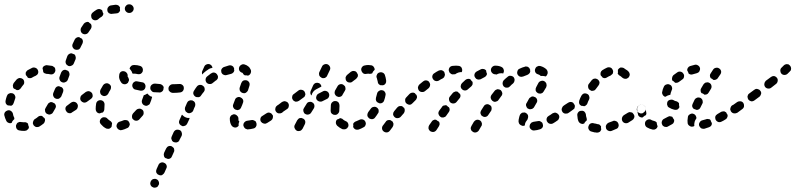

<svg xmlns="http://www.w3.org/2000/svg" viewBox="-24 -581 3684 889"><path d="M99 23Q95 24 91 25Q88 25 84 25Q75 25 66 23Q58 22 53 15Q49 8 50 0Q51 -4 53 -7Q55 -11 58 -13Q61 -15 65 -16Q69 -17 73 -16Q78 -15 84 -15Q87 -15 89 -15Q93 -16 97 -14Q101 -13 104 -10Q104 -10 105 -9Q105 -9 106 -8Q106 -7 106 -6Q107 1 110 7Q110 10 109 13Q107 16 105 18Q102 21 99 23ZM184 -21Q186 -28 182 -34Q182 -34 181 -35Q176 -38 171 -44Q170 -44 169 -44Q168 -44 167 -45Q163 -45 159 -44Q155 -43 152 -40Q145 -34 138 -30Q134 -28 132 -24Q130 -21 129 -17Q128 -14 128 -10Q129 -6 131 -2Q133 1 136 3Q139 6 143 7Q147 8 151 7Q155 7 158 5Q168 -1 178 -9Q183 -14 184 -21ZM-4 -47Q-5 -51 -4 -55Q-3 -58 -1 -62Q2 -65 5 -67Q8 -69 12 -70Q20 -72 27 -67Q34 -62 36 -54Q37 -46 40 -40Q42 -37 42 -35Q43 -32 42 -29Q37 -25 33 -19Q32 -16 30 -12Q23 -9 16 -12Q8 -15 5 -22Q-1 -34 -4 -47ZM235 -86Q235 -90 234 -94Q233 -96 232 -98Q231 -100 229 -102Q227 -103 225 -104Q220 -106 217 -108Q215 -108 213 -108Q211 -108 209 -108Q206 -107 202 -104Q199 -102 197 -98Q192 -89 187 -81Q185 -78 184 -74Q184 -70 185 -66Q185 -62 188 -59Q190 -56 193 -54Q197 -52 201 -51Q204 -50 208 -51Q212 -52 215 -54Q219 -56 221 -60Q227 -69 232 -79Q234 -82 235 -86ZM8 -137Q10 -141 12 -144Q15 -147 19 -148Q22 -150 26 -150Q30 -150 34 -149Q42 -146 45 -139Q49 -131 46 -124Q43 -115 40 -106Q39 -102 37 -99Q35 -95 31 -93Q30 -93 29 -92Q28 -92 27 -91Q26 -92 24 -92Q18 -93 12 -93Q6 -96 3 -102Q0 -109 2 -116Q4 -126 8 -137ZM269 -167Q267 -173 262 -177Q259 -178 256 -179Q253 -180 249 -182Q243 -182 238 -179Q233 -175 231 -170Q227 -160 223 -151Q220 -143 223 -136Q226 -128 233 -125Q237 -123 241 -123Q245 -123 249 -124Q252 -126 255 -129Q258 -131 260 -135Q264 -144 268 -155Q270 -161 269 -167ZM36 -188Q37 -192 39 -196Q46 -205 53 -213Q59 -219 67 -220Q75 -220 82 -215Q88 -209 88 -201Q89 -193 83 -187Q77 -180 72 -172Q68 -168 64 -165Q59 -163 53 -164Q48 -168 42 -170Q41 -171 40 -171Q39 -173 37 -175Q36 -178 36 -181Q35 -185 36 -188ZM297 -243Q296 -249 291 -253Q287 -254 284 -256Q281 -257 278 -258Q272 -258 267 -255Q262 -251 259 -245L252 -226Q249 -218 253 -210Q256 -203 264 -200Q272 -197 279 -201Q287 -204 290 -212L297 -231Q299 -237 297 -243ZM99 -251Q101 -254 104 -256Q114 -262 125 -267Q132 -270 140 -267Q148 -264 151 -257Q155 -249 152 -241Q149 -234 141 -230Q133 -227 125 -222Q121 -219 115 -219Q110 -219 105 -221Q102 -227 97 -232Q96 -232 96 -233Q95 -235 95 -238Q95 -241 95 -244Q96 -248 99 -251ZM186 -278Q190 -280 194 -279Q206 -278 217 -276Q221 -275 224 -272Q228 -270 230 -267Q232 -263 232 -259Q233 -255 232 -252Q230 -244 223 -239Q216 -235 208 -237Q200 -239 191 -239Q186 -240 182 -242Q178 -244 176 -248Q176 -249 176 -250Q175 -258 173 -264Q173 -267 175 -270Q177 -272 179 -275Q182 -277 186 -278ZM326 -319Q325 -325 321 -329Q317 -330 313 -332Q310 -333 308 -334Q302 -335 296 -331Q291 -328 288 -322L281 -302Q278 -295 281 -287Q284 -280 292 -276Q300 -273 307 -277Q315 -280 318 -288L326 -307Q328 -313 326 -319ZM360 -391Q359 -397 355 -402Q351 -404 347 -406Q345 -407 343 -409Q336 -410 331 -407Q325 -404 322 -398Q317 -388 313 -379Q309 -371 312 -363Q315 -356 322 -352Q330 -349 338 -351Q346 -354 349 -362Q353 -371 358 -380Q360 -385 360 -391ZM400 -459Q400 -465 397 -470Q392 -473 387 -478Q387 -478 386 -479Q380 -481 374 -478Q368 -476 364 -471Q358 -462 352 -453Q348 -446 350 -437Q352 -429 359 -425Q366 -421 374 -423Q382 -425 386 -432Q391 -440 397 -448Q400 -453 400 -459ZM450 -507Q453 -510 454 -514Q454 -515 454 -516Q454 -516 455 -517Q451 -524 450 -530Q450 -531 450 -532Q446 -537 438 -539Q431 -540 425 -537Q413 -530 404 -522Q398 -516 398 -508Q398 -499 403 -493Q409 -487 417 -487Q426 -487 432 -493Q437 -498 444 -502Q448 -504 450 -507ZM495 -517Q491 -516 488 -517Q484 -518 480 -520Q477 -523 475 -526Q473 -530 473 -534Q472 -542 477 -548Q482 -555 490 -556Q500 -558 511 -559Q518 -559 524 -556Q529 -552 532 -546Q531 -544 531 -541Q531 -537 532 -532Q530 -527 526 -523Q521 -519 515 -519Q504 -518 495 -517ZM589 -527Q595 -533 595 -541Q595 -549 589 -555Q583 -561 575 -561H574Q565 -561 560 -555Q554 -549 554 -541Q554 -533 560 -527Q566 -521 574 -521H575Q583 -521 589 -527Z M571 8Q574 5 575 1Q577 -2 577 -6Q576 -10 575 -13Q572 -17 570 -21Q565 -25 559 -25Q554 -26 548 -24Q539 -20 531 -18Q523 -16 519 -9Q514 -1 516 7Q517 10 520 14Q522 17 526 19Q529 21 533 22Q537 22 541 21Q553 18 565 12Q569 11 571 8ZM488 11Q485 14 481 15Q477 16 473 15Q469 15 466 13Q453 6 444 -5Q438 -11 438 -19Q439 -28 445 -33Q451 -39 459 -38Q468 -38 473 -32Q479 -26 485 -22Q489 -20 491 -17Q494 -14 495 -10Q494 -7 494 -4Q493 0 493 4Q493 5 493 5Q493 5 493 5Q491 9 488 11ZM641 -60Q641 -68 635 -73Q631 -75 628 -77Q622 -79 616 -77Q610 -76 606 -71Q599 -63 592 -56Q590 -53 588 -49Q587 -46 587 -42Q587 -38 588 -34Q590 -30 593 -28Q598 -22 607 -22Q615 -22 621 -28Q629 -36 637 -46Q642 -52 641 -60ZM421 -100Q422 -108 428 -113Q435 -118 443 -117Q451 -116 456 -110Q461 -103 460 -95Q459 -85 459 -75Q459 -71 457 -67Q455 -64 453 -61Q452 -61 452 -61Q452 -60 452 -60Q448 -60 443 -58Q441 -57 438 -56Q430 -56 424 -62Q419 -68 419 -76Q419 -88 421 -100ZM336 -85Q338 -92 335 -98Q334 -100 333 -101Q332 -103 331 -104Q326 -109 318 -110Q311 -110 305 -106Q294 -98 288 -93Q281 -89 279 -81Q278 -72 283 -66Q285 -62 288 -60Q292 -58 295 -57Q299 -57 303 -57Q307 -58 310 -61Q317 -65 329 -73Q335 -78 336 -85ZM680 -130Q680 -131 680 -133Q677 -134 673 -135Q666 -139 660 -146Q659 -147 658 -148Q656 -147 655 -146Q649 -142 642 -140Q641 -139 641 -139Q641 -138 641 -138Q638 -128 634 -119Q631 -111 634 -104Q637 -96 645 -93Q649 -91 653 -91Q657 -91 660 -93Q664 -95 667 -97Q670 -100 671 -104Q676 -115 679 -127Q680 -128 680 -130ZM405 -134Q406 -141 403 -148Q402 -149 401 -151Q400 -152 399 -153Q394 -158 387 -159Q379 -159 373 -155L356 -142Q349 -137 348 -129Q346 -121 351 -114Q356 -108 364 -106Q372 -105 379 -110L397 -123Q403 -127 405 -134ZM453 -186Q458 -193 466 -195Q474 -197 481 -192Q488 -188 490 -180Q491 -172 487 -165Q481 -156 477 -147Q474 -142 469 -139Q464 -136 457 -136Q453 -138 449 -139Q442 -143 440 -151Q438 -158 441 -165Q447 -176 453 -186ZM794 -157Q800 -163 800 -171Q800 -175 798 -179Q797 -182 794 -185Q791 -188 788 -189Q784 -191 780 -191H776Q768 -191 762 -185Q756 -179 756 -171Q756 -167 757 -163Q759 -160 762 -157Q765 -154 768 -153Q772 -151 776 -151H780Q788 -151 794 -157ZM690 -154Q682 -154 677 -161Q671 -167 672 -175Q672 -183 679 -189Q685 -194 693 -194Q704 -193 715 -192Q722 -192 727 -187Q733 -183 734 -176Q733 -173 733 -171Q733 -170 733 -169Q732 -161 726 -157Q720 -152 713 -153Q701 -153 690 -154ZM604 -166Q596 -167 592 -174Q587 -181 589 -190Q590 -193 592 -197Q595 -200 598 -202Q601 -204 605 -205Q609 -205 613 -204Q623 -202 634 -200Q637 -200 641 -198Q644 -196 647 -192Q648 -190 649 -187Q650 -185 650 -182Q650 -180 649 -177Q649 -176 649 -175Q647 -168 641 -164Q634 -160 627 -161Q615 -163 604 -166ZM551 -191Q543 -192 538 -198Q532 -206 529 -215Q526 -224 528 -234Q529 -243 535 -248Q542 -253 550 -251Q558 -250 563 -243Q568 -237 567 -229Q567 -227 567 -226Q568 -225 569 -224Q571 -221 572 -217Q574 -213 573 -209Q573 -209 573 -209Q573 -209 573 -208Q570 -203 568 -197Q568 -197 567 -196Q567 -196 566 -196Q560 -190 551 -191ZM589 -241Q590 -241 592 -240Q594 -240 596 -240H598Q605 -240 612 -238Q620 -236 627 -239Q634 -243 637 -251Q639 -259 636 -266Q632 -274 624 -276Q612 -280 598 -280H596Q588 -280 583 -275Q577 -270 576 -263Q579 -260 581 -257Q587 -250 589 -241Z M673 275Q676 283 684 286Q687 288 691 288Q695 288 699 287Q703 285 706 283Q708 280 710 276L711 275Q714 268 711 260Q708 252 701 249Q697 247 693 247Q689 247 686 248Q682 249 679 252Q676 255 674 258V260Q670 267 673 275ZM701 202 710 182Q713 175 721 172Q729 169 736 173Q744 176 747 184Q750 192 746 199L737 219Q735 223 732 225Q729 228 726 230Q723 231 720 231Q717 231 714 230Q712 229 710 228Q709 227 707 227Q701 222 699 216Q698 209 701 202ZM736 126 745 107Q749 99 756 96Q764 93 772 97Q775 99 778 102Q781 104 782 108Q783 112 783 116Q783 120 781 123L772 143Q770 147 768 150Q765 152 761 154Q758 155 755 155Q752 155 750 154Q748 153 746 152Q744 152 742 151Q736 147 735 140Q733 133 736 126ZM769 58Q770 54 771 51L780 31Q784 23 792 20Q800 18 807 21Q815 24 817 32Q820 40 817 48L807 67Q805 74 798 77Q792 80 785 78Q783 77 781 77Q779 76 777 75Q775 73 773 71Q772 69 771 66Q769 62 769 58ZM1161 6Q1165 0 1164 -8Q1162 -12 1161 -17Q1160 -19 1158 -20Q1157 -21 1155 -22Q1152 -24 1148 -25Q1144 -26 1140 -25Q1131 -23 1121 -22Q1113 -21 1107 -14Q1102 -8 1103 1Q1104 4 1106 8Q1108 11 1111 14Q1114 16 1118 17Q1121 19 1125 18Q1138 17 1149 14Q1156 13 1161 6ZM1061 9Q1053 7 1048 0Q1040 -12 1040 -32Q1040 -36 1042 -40Q1043 -43 1046 -46Q1049 -49 1053 -50Q1056 -52 1060 -52Q1069 -51 1074 -45Q1080 -40 1080 -31Q1080 -27 1080 -24Q1081 -23 1081 -22Q1082 -21 1083 -20Q1083 -19 1084 -17Q1083 -15 1082 -13Q1080 -6 1081 1Q1080 3 1078 4Q1077 5 1076 6Q1069 11 1061 9ZM807 -25 816 -45Q816 -47 817 -48Q818 -49 819 -50Q821 -48 823 -46Q829 -40 837 -37Q844 -34 852 -35Q853 -35 854 -35Q854 -33 853 -31Q853 -30 852 -28L843 -9Q840 -2 833 1Q827 4 820 3Q818 1 817 1Q815 0 813 -1Q807 -5 805 -12Q804 -19 807 -25ZM1239 -34Q1241 -41 1239 -48Q1237 -49 1236 -51Q1234 -53 1233 -55Q1228 -59 1221 -60Q1215 -60 1209 -56Q1200 -50 1192 -45Q1184 -41 1182 -33Q1180 -25 1184 -18Q1187 -15 1190 -12Q1193 -10 1197 -9Q1201 -8 1204 -8Q1208 -9 1212 -11Q1221 -16 1231 -23Q1237 -27 1239 -34ZM1292 -74Q1293 -82 1288 -89Q1286 -92 1283 -94Q1279 -96 1275 -97Q1271 -97 1268 -97Q1264 -96 1260 -93L1259 -92Q1252 -87 1251 -79Q1249 -71 1254 -64Q1259 -57 1267 -56Q1275 -55 1282 -59L1284 -61Q1290 -65 1292 -74ZM880 -101Q879 -107 874 -112Q870 -113 867 -116Q866 -116 866 -116Q859 -118 852 -115Q845 -112 842 -105Q837 -95 833 -84Q832 -80 832 -77Q832 -73 834 -69Q835 -65 838 -63Q841 -60 845 -58Q853 -55 860 -59Q868 -62 871 -70Q874 -79 879 -89Q881 -95 880 -101ZM1064 -119Q1065 -123 1068 -126Q1071 -129 1074 -130Q1078 -132 1082 -132Q1086 -132 1090 -130Q1097 -127 1101 -120Q1104 -112 1101 -105Q1097 -93 1093 -85Q1092 -81 1089 -78Q1087 -75 1083 -73Q1081 -72 1079 -72Q1077 -71 1075 -71Q1070 -73 1065 -74Q1059 -77 1056 -84Q1053 -91 1056 -98Q1059 -107 1064 -119ZM924 -167Q924 -173 921 -179Q917 -182 914 -185Q908 -189 901 -188Q893 -187 888 -181Q881 -172 875 -162Q870 -155 871 -147Q873 -139 880 -134Q886 -130 895 -131Q903 -132 907 -139Q913 -148 920 -156Q924 -161 924 -167ZM1093 -196Q1096 -204 1103 -208Q1110 -211 1118 -209Q1122 -208 1125 -205Q1128 -203 1130 -199Q1132 -195 1132 -191Q1132 -188 1131 -184Q1128 -174 1124 -162Q1121 -156 1115 -152Q1109 -148 1102 -150Q1100 -151 1098 -151Q1096 -152 1094 -153Q1088 -157 1086 -163Q1084 -170 1086 -176Q1090 -187 1093 -196ZM823 -160Q828 -167 827 -175Q827 -183 820 -188Q814 -193 805 -192Q793 -191 780 -191Q772 -191 766 -185Q760 -179 760 -171Q760 -163 766 -157Q772 -151 780 -151Q795 -151 810 -153Q818 -154 823 -160ZM975 -208H976Q981 -212 984 -217Q986 -223 985 -229Q982 -233 980 -238Q975 -244 968 -245Q960 -246 954 -241H953Q944 -234 935 -227Q929 -222 928 -214Q927 -206 932 -199Q937 -193 945 -192Q954 -191 960 -196Q968 -202 975 -208ZM1100 -243Q1099 -244 1098 -244Q1090 -246 1085 -253Q1081 -260 1083 -268Q1085 -276 1092 -280Q1099 -285 1107 -283Q1118 -280 1125 -274Q1133 -268 1137 -258Q1140 -251 1137 -243Q1134 -235 1127 -232Q1126 -232 1125 -231Q1124 -231 1123 -231Q1117 -233 1110 -232Q1107 -234 1104 -236Q1102 -239 1100 -242Q1100 -243 1100 -243ZM1060 -265Q1057 -273 1051 -276Q1044 -280 1036 -278Q1025 -275 1014 -271Q1010 -270 1007 -267Q1004 -265 1002 -261Q1000 -258 1000 -254Q1000 -250 1001 -246Q1004 -238 1011 -235Q1019 -231 1027 -234Q1036 -237 1046 -239Q1051 -240 1056 -245Q1060 -249 1061 -255Q1060 -256 1060 -257Q1060 -261 1060 -265ZM913 -253 922 -273Q925 -280 933 -283Q941 -286 948 -283Q952 -281 955 -278Q957 -275 959 -271Q959 -270 959 -269Q960 -268 960 -267Q958 -267 956 -266Q948 -265 941 -260L940 -259Q930 -253 921 -245Q916 -241 913 -236Q911 -240 911 -245Q911 -249 913 -253Z M1389 -21Q1386 -29 1379 -32Q1375 -34 1371 -35Q1367 -35 1363 -34Q1360 -33 1357 -30Q1354 -27 1352 -24Q1345 -11 1341 -3Q1337 4 1340 12Q1343 20 1350 24Q1354 26 1357 26Q1361 26 1365 25Q1369 24 1372 21Q1375 18 1377 15Q1381 7 1387 -5Q1391 -13 1389 -21ZM1617 -15Q1620 -18 1624 -19Q1632 -22 1640 -26Q1647 -30 1655 -28Q1663 -26 1667 -19Q1669 -15 1670 -11Q1670 -7 1669 -3Q1668 0 1666 3Q1663 7 1660 8Q1648 15 1636 19Q1628 21 1621 18Q1614 14 1611 7Q1612 3 1612 0Q1612 -4 1611 -8Q1612 -8 1612 -8Q1612 -9 1612 -9Q1614 -13 1617 -15ZM1558 -32Q1554 -34 1550 -34Q1547 -31 1543 -30Q1540 -28 1537 -28Q1537 -28 1536 -27Q1536 -27 1536 -27Q1534 -24 1532 -21Q1531 -17 1531 -13Q1531 -9 1533 -5Q1535 -2 1537 1Q1548 11 1561 17Q1565 18 1569 18Q1573 18 1576 17Q1580 15 1583 13Q1586 10 1588 6Q1591 -1 1588 -9Q1585 -17 1577 -20Q1570 -23 1564 -28Q1562 -31 1558 -32ZM1693 -78Q1698 -85 1706 -86Q1714 -88 1721 -83Q1724 -81 1726 -78Q1729 -75 1729 -71Q1730 -67 1729 -63Q1729 -59 1726 -56Q1720 -46 1712 -36Q1710 -33 1706 -31Q1703 -30 1699 -29Q1695 -29 1692 -30Q1688 -31 1685 -33Q1682 -37 1679 -40Q1676 -45 1677 -51Q1678 -57 1681 -62Q1687 -69 1693 -78ZM1548 -91Q1548 -95 1547 -99Q1546 -102 1544 -106Q1541 -109 1538 -111Q1534 -113 1530 -113Q1522 -114 1516 -109Q1509 -104 1508 -95Q1507 -83 1507 -71Q1507 -70 1507 -68Q1507 -64 1508 -61Q1510 -57 1513 -54Q1516 -52 1520 -50Q1523 -49 1527 -49Q1536 -49 1541 -55Q1547 -61 1547 -69Q1547 -70 1547 -71Q1547 -81 1548 -91ZM1432 -90Q1432 -96 1429 -101Q1427 -102 1426 -104Q1426 -105 1425 -105Q1424 -106 1423 -106Q1417 -111 1408 -109Q1400 -108 1396 -101Q1390 -92 1383 -80Q1381 -77 1380 -73Q1380 -69 1381 -65Q1382 -61 1384 -58Q1386 -55 1390 -53Q1397 -49 1405 -51Q1413 -53 1417 -60Q1424 -71 1429 -79Q1432 -84 1432 -90ZM1313 -89Q1315 -97 1310 -104Q1308 -107 1305 -109Q1301 -111 1297 -112Q1293 -113 1290 -112Q1286 -111 1282 -109L1261 -93Q1254 -89 1252 -81Q1251 -72 1256 -66Q1258 -62 1261 -60Q1265 -58 1268 -57Q1272 -57 1276 -57Q1280 -58 1283 -61L1305 -76Q1312 -80 1313 -89ZM1716 -121Q1716 -125 1717 -129Q1720 -138 1722 -148Q1724 -156 1731 -160Q1738 -165 1746 -163Q1754 -162 1758 -155Q1763 -148 1761 -140Q1759 -128 1755 -117Q1753 -109 1746 -105Q1739 -101 1732 -103Q1728 -105 1724 -107Q1722 -108 1721 -110Q1719 -111 1718 -113Q1717 -117 1716 -121ZM1499 -133Q1502 -141 1499 -148Q1496 -156 1488 -159Q1480 -162 1473 -159Q1462 -154 1450 -147Q1443 -143 1441 -135Q1438 -127 1442 -120Q1447 -113 1455 -111Q1463 -109 1470 -113Q1480 -118 1488 -122Q1496 -125 1499 -133ZM1387 -135Q1389 -139 1390 -143Q1390 -147 1389 -150Q1388 -154 1386 -157Q1381 -164 1373 -165Q1365 -167 1358 -162Q1348 -155 1337 -146Q1330 -142 1329 -134Q1327 -125 1332 -119Q1334 -115 1338 -113Q1341 -111 1345 -110Q1349 -110 1353 -111Q1357 -112 1360 -114Q1372 -122 1382 -130Q1385 -132 1387 -135ZM1539 -182Q1543 -189 1551 -191Q1558 -193 1565 -189Q1568 -186 1572 -183Q1573 -182 1574 -180Q1575 -178 1575 -176Q1576 -172 1576 -168Q1575 -164 1573 -161Q1568 -152 1563 -144Q1561 -138 1556 -135Q1551 -132 1544 -132Q1540 -134 1535 -135Q1529 -139 1526 -146Q1524 -154 1527 -161Q1533 -172 1539 -182ZM1415 -161 1426 -186Q1430 -194 1438 -197Q1446 -199 1453 -196Q1458 -194 1461 -189Q1464 -185 1464 -180Q1464 -180 1464 -180Q1452 -174 1439 -167Q1432 -163 1427 -157Q1421 -150 1419 -141Q1418 -140 1418 -139Q1414 -143 1413 -149Q1412 -155 1415 -161ZM1721 -219Q1719 -223 1719 -227Q1719 -231 1721 -234Q1722 -238 1725 -241Q1728 -244 1732 -245Q1739 -248 1747 -245Q1755 -242 1758 -234Q1762 -223 1764 -208Q1765 -200 1761 -194Q1756 -187 1748 -186Q1744 -187 1739 -186Q1733 -188 1729 -192Q1725 -197 1725 -203Q1723 -212 1721 -219ZM1632 -225Q1634 -230 1633 -236Q1630 -240 1628 -245Q1626 -248 1623 -250Q1620 -252 1616 -252Q1612 -253 1608 -252Q1605 -251 1601 -249Q1592 -242 1583 -234Q1580 -231 1578 -227Q1576 -224 1576 -220Q1576 -216 1577 -212Q1578 -208 1581 -205Q1586 -199 1595 -199Q1603 -198 1609 -204Q1617 -210 1625 -216Q1629 -220 1632 -225ZM1453 -240Q1453 -236 1454 -232Q1456 -229 1458 -226Q1461 -223 1465 -221Q1468 -219 1472 -219Q1476 -219 1480 -220Q1484 -222 1487 -225Q1490 -227 1491 -231L1503 -256Q1507 -264 1504 -271Q1501 -279 1493 -283Q1486 -286 1478 -283Q1470 -280 1467 -273L1455 -248Q1453 -244 1453 -240ZM1681 -240Q1677 -240 1672 -239Q1664 -237 1657 -242Q1651 -247 1649 -255Q1647 -263 1652 -270Q1657 -277 1665 -278Q1673 -280 1681 -280Q1687 -280 1692 -279Q1700 -279 1706 -272Q1711 -266 1711 -258Q1710 -258 1710 -257Q1703 -251 1700 -243Q1700 -242 1699 -241Q1697 -240 1694 -240Q1691 -239 1689 -239Q1685 -240 1681 -240Z M2207 -3Q2208 -7 2207 -11Q2206 -15 2204 -18Q2202 -21 2199 -23Q2198 -23 2198 -24Q2197 -24 2197 -24Q2190 -28 2182 -26Q2175 -24 2170 -17L2159 2Q2157 5 2156 9Q2155 13 2156 17Q2157 21 2159 24Q2162 27 2165 29Q2172 34 2180 32Q2188 30 2193 23L2204 4Q2207 1 2207 -3ZM1794 7Q1796 4 1797 0Q1798 -4 1798 -8Q1797 -11 1796 -13Q1795 -16 1794 -18Q1791 -19 1789 -21Q1788 -22 1787 -23Q1784 -25 1781 -25Q1778 -26 1775 -25Q1771 -25 1768 -23Q1764 -21 1762 -17Q1756 -9 1750 -1Q1749 0 1749 0Q1744 7 1745 15Q1746 23 1753 28Q1760 33 1768 32Q1776 31 1781 24Q1781 24 1782 23Q1788 15 1794 7ZM2011 -3Q2012 -7 2011 -11Q2011 -13 2010 -15Q2009 -17 2008 -18Q2004 -20 2001 -22Q1999 -24 1996 -26Q1994 -27 1992 -27Q1990 -27 1988 -27Q1984 -26 1981 -24Q1977 -22 1975 -18L1963 -1Q1959 6 1960 14Q1962 22 1969 27Q1976 31 1984 30Q1992 28 1997 21L2008 4Q2010 1 2011 -3ZM2488 9Q2492 2 2489 -6Q2489 -6 2489 -7Q2489 -7 2489 -7Q2488 -9 2487 -12Q2486 -14 2484 -15Q2482 -17 2480 -18Q2477 -20 2473 -21Q2469 -21 2465 -20Q2455 -18 2446 -17Q2442 -16 2438 -14Q2435 -12 2433 -9Q2430 -6 2429 -2Q2428 2 2428 6Q2429 14 2436 19Q2442 24 2450 23Q2463 22 2475 18Q2483 16 2488 9ZM2391 0Q2387 -1 2384 -4Q2381 -6 2379 -10Q2378 -13 2377 -17Q2377 -19 2377 -20Q2377 -27 2379 -34Q2380 -40 2383 -48Q2384 -51 2387 -54Q2390 -57 2393 -59Q2397 -60 2401 -60Q2405 -61 2409 -59Q2416 -56 2420 -49Q2423 -41 2420 -33Q2419 -30 2418 -27Q2416 -25 2415 -23Q2409 -16 2407 -8Q2406 -4 2406 0Q2404 1 2402 1Q2400 1 2398 2Q2395 2 2391 0ZM2565 -35Q2567 -43 2563 -49Q2562 -50 2562 -50Q2562 -51 2561 -52Q2559 -54 2556 -56Q2553 -58 2550 -59Q2546 -60 2542 -59Q2538 -58 2534 -56Q2525 -49 2516 -44Q2513 -42 2510 -39Q2508 -36 2507 -32Q2506 -28 2507 -24Q2507 -20 2510 -17Q2514 -10 2522 -8Q2530 -6 2537 -10Q2546 -15 2557 -23Q2563 -27 2565 -35ZM1850 -69Q1851 -76 1847 -82Q1845 -83 1842 -85Q1841 -87 1840 -88Q1837 -89 1835 -90Q1832 -90 1829 -90Q1825 -90 1821 -88Q1818 -86 1815 -83Q1808 -75 1801 -66Q1796 -60 1796 -52Q1797 -44 1804 -38Q1810 -33 1818 -34Q1827 -35 1832 -41Q1839 -49 1846 -57Q1850 -63 1850 -69ZM2058 -73Q2058 -79 2055 -84Q2051 -86 2048 -89Q2046 -91 2044 -93Q2042 -94 2039 -94Q2037 -94 2035 -93Q2031 -93 2027 -91Q2024 -89 2022 -85L2010 -69Q2005 -62 2006 -54Q2008 -46 2014 -41Q2018 -38 2021 -37Q2025 -37 2029 -37Q2033 -38 2037 -40Q2040 -42 2042 -45L2054 -62Q2058 -67 2058 -73ZM2252 -75Q2253 -79 2252 -83Q2252 -86 2250 -89Q2248 -92 2245 -94Q2244 -95 2243 -95Q2236 -100 2228 -98Q2220 -96 2216 -89L2204 -70Q2202 -67 2201 -63Q2200 -59 2201 -55Q2202 -51 2204 -48Q2206 -45 2210 -43Q2217 -38 2225 -40Q2233 -42 2237 -49L2250 -68Q2252 -71 2252 -75ZM2617 -66Q2619 -70 2620 -74Q2620 -78 2620 -81Q2619 -85 2616 -89Q2612 -95 2603 -97Q2595 -98 2588 -93L2585 -91Q2582 -89 2580 -85Q2578 -82 2577 -78Q2576 -74 2577 -70Q2578 -66 2580 -63Q2585 -56 2593 -55Q2602 -54 2608 -58L2612 -61Q2615 -63 2617 -66ZM2415 -105 2426 -125Q2428 -128 2432 -130Q2435 -133 2439 -134Q2443 -135 2446 -134Q2450 -133 2454 -131Q2461 -127 2463 -119Q2465 -111 2460 -104L2449 -85Q2447 -81 2443 -79Q2440 -76 2436 -76Q2433 -75 2430 -75Q2427 -75 2424 -77Q2422 -78 2420 -78Q2414 -83 2412 -91Q2410 -99 2415 -105ZM1905 -125Q1907 -128 1907 -132Q1907 -135 1906 -137Q1905 -140 1904 -142Q1902 -144 1899 -146Q1898 -148 1898 -149Q1892 -153 1884 -152Q1877 -151 1872 -146Q1865 -138 1857 -130Q1851 -124 1852 -116Q1852 -107 1858 -102Q1861 -99 1865 -98Q1868 -96 1872 -96Q1876 -96 1880 -98Q1883 -100 1886 -103Q1894 -111 1901 -118Q1904 -121 1905 -125ZM2108 -135Q2109 -141 2106 -146Q2102 -149 2099 -152Q2097 -154 2096 -156Q2094 -157 2091 -157Q2089 -158 2087 -158Q2083 -157 2079 -155Q2076 -154 2073 -151Q2066 -143 2059 -134Q2054 -128 2055 -120Q2056 -111 2062 -106Q2069 -101 2077 -102Q2085 -103 2090 -109Q2097 -117 2103 -125Q2107 -129 2108 -135ZM2302 -149Q2301 -156 2296 -162Q2295 -163 2294 -164Q2290 -166 2287 -167Q2283 -168 2279 -168Q2275 -167 2272 -165Q2268 -163 2266 -160Q2259 -151 2252 -142Q2247 -135 2248 -127Q2250 -119 2256 -114Q2260 -111 2263 -110Q2267 -109 2271 -110Q2275 -111 2279 -113Q2282 -115 2284 -118Q2291 -127 2297 -136Q2302 -141 2302 -149ZM2469 -197Q2473 -204 2481 -206Q2489 -209 2496 -205Q2500 -203 2502 -200Q2505 -197 2506 -193Q2507 -189 2507 -185Q2506 -181 2505 -177Q2500 -169 2493 -157Q2491 -154 2488 -151Q2485 -149 2481 -148Q2477 -147 2473 -148Q2470 -148 2466 -150Q2466 -150 2466 -150Q2465 -151 2465 -151Q2458 -155 2456 -163Q2455 -171 2459 -178Q2465 -189 2469 -197ZM1967 -184Q1969 -190 1966 -196Q1964 -199 1962 -203Q1961 -203 1961 -204Q1955 -209 1948 -209Q1941 -209 1935 -204Q1927 -197 1918 -190Q1912 -184 1911 -176Q1911 -168 1916 -161Q1922 -155 1930 -155Q1938 -154 1945 -160Q1953 -167 1961 -173Q1966 -178 1967 -184ZM2164 -190Q2165 -196 2164 -202Q2160 -205 2156 -211Q2156 -212 2155 -213Q2149 -217 2143 -216Q2136 -215 2131 -211Q2123 -204 2115 -196Q2110 -191 2109 -182Q2109 -174 2115 -168Q2121 -162 2129 -162Q2137 -162 2143 -168Q2151 -175 2158 -181Q2162 -185 2164 -190ZM2358 -206Q2360 -213 2357 -219Q2355 -221 2354 -224Q2351 -227 2348 -228Q2344 -230 2340 -230Q2336 -231 2332 -229Q2329 -228 2326 -225Q2317 -218 2308 -209Q2303 -203 2303 -195Q2303 -187 2308 -181Q2311 -178 2315 -176Q2319 -175 2323 -175Q2327 -175 2330 -176Q2334 -178 2337 -181Q2344 -189 2352 -195Q2357 -200 2358 -206ZM2032 -223Q2034 -227 2035 -230Q2036 -232 2036 -234Q2036 -236 2036 -237Q2034 -242 2033 -248Q2028 -254 2021 -256Q2014 -257 2007 -254Q1997 -249 1987 -242Q1980 -238 1978 -230Q1976 -222 1981 -215Q1985 -208 1993 -206Q2001 -204 2008 -208Q2017 -214 2026 -218Q2029 -220 2032 -223ZM2203 -215Q2200 -213 2196 -213Q2192 -212 2188 -213Q2184 -214 2181 -216Q2178 -219 2176 -222Q2171 -229 2173 -237Q2175 -245 2183 -250Q2193 -256 2202 -260Q2206 -262 2210 -262Q2214 -262 2218 -261Q2220 -260 2223 -258Q2225 -257 2227 -254Q2227 -248 2230 -241Q2230 -240 2231 -239Q2230 -234 2227 -230Q2224 -226 2220 -224Q2212 -220 2203 -215ZM2399 -227Q2391 -224 2384 -226Q2376 -229 2372 -237Q2369 -244 2372 -252Q2374 -260 2382 -263Q2394 -269 2406 -272Q2409 -274 2413 -273Q2417 -273 2421 -271Q2424 -269 2427 -266Q2429 -263 2430 -259Q2430 -259 2431 -259Q2431 -259 2431 -259Q2430 -256 2431 -252Q2431 -251 2431 -249Q2430 -244 2426 -240Q2422 -236 2417 -234Q2408 -231 2399 -227ZM2467 -237Q2459 -239 2455 -246Q2451 -254 2454 -262Q2455 -265 2457 -268Q2460 -272 2463 -273Q2467 -275 2471 -276Q2475 -276 2479 -275Q2496 -270 2507 -259Q2509 -256 2511 -252Q2512 -248 2512 -244Q2512 -240 2510 -237Q2509 -233 2506 -230Q2505 -229 2504 -228Q2503 -228 2501 -227Q2497 -229 2492 -229Q2486 -230 2480 -229Q2479 -229 2479 -230Q2478 -231 2478 -231Q2474 -235 2467 -237ZM2255 -243Q2249 -249 2249 -257Q2249 -265 2255 -271Q2261 -277 2269 -277Q2286 -277 2298 -271Q2306 -267 2308 -259Q2311 -251 2307 -244Q2307 -243 2307 -242Q2306 -242 2306 -241Q2302 -242 2298 -242Q2289 -242 2281 -239Q2278 -238 2276 -236Q2273 -237 2269 -237Q2261 -237 2255 -243ZM2069 -237Q2065 -238 2062 -241Q2059 -243 2057 -246Q2055 -250 2054 -254Q2053 -262 2058 -269Q2063 -275 2072 -276Q2080 -277 2088 -277Q2094 -277 2100 -276Q2108 -275 2113 -268Q2117 -261 2116 -253Q2115 -251 2115 -250Q2114 -248 2114 -247Q2111 -247 2107 -247Q2099 -246 2091 -242Q2087 -240 2083 -237Q2080 -237 2077 -237Q2073 -236 2069 -237Z M2732 32Q2730 32 2729 32Q2721 30 2714 28Q2706 26 2702 18Q2698 11 2701 3Q2702 -1 2704 -4Q2707 -7 2710 -9Q2714 -11 2718 -11Q2722 -12 2725 -10Q2731 -9 2737 -8Q2737 -8 2739 -7Q2742 -7 2744 -6Q2749 -6 2753 -3Q2756 0 2759 4Q2759 4 2759 5Q2758 11 2760 18Q2758 26 2752 30Q2745 34 2738 33Q2735 33 2732 32ZM2839 7Q2842 1 2840 -6Q2840 -7 2839 -9Q2837 -12 2835 -16Q2834 -17 2832 -18Q2830 -20 2828 -20Q2824 -22 2820 -22Q2816 -22 2813 -20Q2803 -16 2794 -13Q2791 -11 2788 -9Q2785 -6 2783 -2Q2781 1 2781 5Q2781 9 2782 13Q2785 21 2792 24Q2800 28 2808 25Q2818 21 2829 16Q2836 14 2839 7ZM2672 -7Q2668 -8 2665 -9Q2661 -11 2658 -14Q2656 -17 2654 -20Q2652 -25 2651 -30Q2650 -38 2649 -47Q2648 -55 2654 -62Q2659 -68 2668 -68Q2676 -69 2682 -64Q2688 -58 2689 -50Q2689 -44 2691 -38Q2691 -36 2692 -35Q2693 -32 2693 -29Q2693 -27 2693 -24Q2689 -21 2686 -17Q2683 -14 2681 -9Q2681 -9 2681 -9Q2680 -9 2680 -9Q2676 -7 2672 -7ZM2912 -35Q2915 -42 2912 -48Q2911 -50 2910 -52Q2908 -54 2906 -57Q2905 -59 2902 -60Q2900 -61 2898 -61Q2894 -62 2890 -62Q2886 -61 2883 -59Q2874 -53 2865 -48Q2858 -43 2856 -35Q2854 -27 2858 -20Q2862 -13 2870 -11Q2878 -9 2885 -13Q2894 -19 2904 -25Q2910 -29 2912 -35ZM2966 -74Q2967 -82 2962 -88Q2960 -92 2957 -94Q2953 -96 2949 -97Q2946 -97 2942 -97Q2938 -96 2935 -93L2933 -92Q2926 -88 2925 -79Q2923 -71 2928 -64Q2930 -61 2934 -59Q2937 -57 2941 -56Q2945 -56 2949 -56Q2953 -57 2956 -60L2957 -61Q2964 -65 2966 -74ZM2635 -78Q2637 -81 2637 -85Q2638 -88 2638 -90Q2638 -92 2637 -94Q2637 -95 2636 -96Q2635 -98 2634 -99Q2632 -102 2630 -105Q2625 -109 2618 -109Q2612 -109 2606 -105Q2596 -98 2589 -94Q2582 -89 2580 -81Q2579 -73 2583 -66Q2585 -63 2589 -60Q2592 -58 2596 -57Q2600 -57 2604 -57Q2608 -58 2611 -60Q2618 -65 2629 -73Q2632 -75 2635 -78ZM2668 -138Q2672 -145 2679 -148Q2687 -150 2695 -146Q2702 -143 2704 -135Q2707 -127 2703 -119Q2699 -112 2696 -103Q2695 -99 2692 -96Q2689 -93 2686 -91Q2685 -91 2683 -90Q2682 -90 2681 -89Q2675 -91 2668 -91Q2661 -94 2658 -101Q2656 -108 2658 -115Q2662 -127 2668 -138ZM2716 -210Q2719 -213 2722 -215Q2726 -217 2730 -217Q2734 -218 2738 -216Q2741 -215 2744 -213Q2751 -207 2752 -199Q2752 -191 2747 -185Q2741 -177 2735 -169Q2732 -165 2729 -163Q2726 -161 2722 -161Q2719 -160 2717 -160Q2715 -161 2713 -161Q2709 -164 2705 -166Q2704 -167 2704 -167Q2699 -172 2699 -179Q2698 -187 2702 -192Q2709 -202 2716 -210ZM2856 -268Q2860 -268 2864 -266Q2869 -263 2874 -259Q2880 -256 2885 -251Q2891 -245 2892 -237Q2892 -229 2887 -223Q2884 -220 2880 -218Q2877 -216 2873 -216Q2869 -216 2865 -217Q2861 -219 2858 -221Q2855 -224 2852 -226Q2852 -226 2852 -227Q2851 -227 2851 -227Q2848 -229 2845 -231Q2842 -232 2840 -235Q2838 -237 2836 -240Q2838 -245 2837 -251Q2837 -254 2837 -258Q2839 -261 2842 -264Q2845 -266 2848 -268Q2852 -269 2856 -268ZM2787 -268Q2795 -271 2803 -268Q2810 -265 2813 -257Q2815 -254 2815 -250Q2815 -246 2814 -242Q2812 -238 2809 -236Q2806 -233 2803 -231Q2795 -228 2787 -223Q2783 -220 2777 -219Q2771 -219 2766 -222Q2763 -227 2759 -230Q2759 -230 2758 -231Q2755 -237 2757 -245Q2759 -252 2765 -256Q2776 -263 2787 -268Z M3006 19Q3002 19 2998 19Q2984 16 2972 9Q2965 5 2963 -3Q2961 -12 2965 -19Q2970 -26 2978 -28Q2986 -30 2993 -25Q2999 -22 3005 -21Q3009 -20 3012 -18Q3015 -16 3017 -13Q3017 -12 3017 -10Q3018 -3 3021 4Q3020 8 3018 11Q3016 13 3013 16Q3010 18 3006 19ZM3269 1Q3273 -5 3272 -11Q3271 -13 3270 -15Q3267 -20 3266 -25Q3265 -26 3264 -27Q3262 -28 3261 -29Q3257 -30 3253 -30Q3249 -31 3246 -29Q3236 -26 3228 -24Q3220 -22 3216 -15Q3211 -8 3213 0Q3214 4 3217 7Q3219 11 3223 13Q3226 15 3230 15Q3234 16 3238 15Q3248 12 3259 8Q3265 6 3269 1ZM3096 -15Q3099 -21 3097 -27Q3096 -29 3094 -31Q3091 -35 3089 -40Q3087 -40 3086 -41Q3084 -42 3083 -42Q3079 -43 3075 -43Q3071 -42 3068 -40Q3059 -35 3051 -31Q3044 -28 3041 -20Q3038 -12 3042 -4Q3043 -1 3046 2Q3049 4 3053 6Q3057 7 3061 7Q3065 7 3068 5Q3078 0 3088 -6Q3094 -9 3096 -15ZM3169 2Q3162 -2 3160 -10Q3158 -22 3161 -39Q3162 -47 3169 -51Q3176 -56 3184 -55Q3188 -54 3191 -52Q3195 -49 3197 -46Q3199 -43 3200 -39Q3201 -35 3200 -32Q3198 -29 3196 -26Q3192 -19 3191 -10Q3190 -4 3191 2Q3189 3 3188 4Q3186 5 3184 5Q3176 7 3169 2ZM3343 -37Q3346 -42 3345 -49Q3343 -51 3341 -55Q3339 -58 3338 -61Q3336 -62 3334 -63Q3332 -64 3331 -65Q3327 -66 3323 -65Q3319 -65 3315 -63Q3306 -57 3298 -53Q3295 -51 3292 -48Q3289 -45 3288 -41Q3287 -37 3288 -33Q3288 -29 3290 -26Q3294 -19 3302 -16Q3310 -14 3317 -18Q3326 -22 3335 -28Q3341 -31 3343 -37ZM2926 -77Q2926 -85 2932 -91Q2938 -97 2946 -97Q2954 -97 2960 -91Q2966 -85 2966 -77Q2966 -70 2968 -62Q2969 -58 2969 -55Q2968 -51 2967 -48Q2961 -46 2957 -42Q2954 -40 2951 -37Q2944 -36 2938 -40Q2931 -44 2930 -52Q2926 -65 2926 -77ZM3394 -65Q3396 -68 3397 -72Q3398 -76 3398 -80Q3397 -84 3395 -87Q3391 -94 3383 -96Q3375 -98 3368 -94H3367Q3364 -92 3361 -88Q3359 -85 3358 -81Q3357 -78 3357 -74Q3358 -70 3360 -66Q3364 -59 3372 -57Q3380 -55 3387 -59L3388 -60Q3392 -62 3394 -65ZM3202 -72Q3207 -72 3212 -75Q3217 -78 3219 -83Q3223 -91 3228 -101Q3230 -104 3230 -108Q3230 -112 3229 -116Q3228 -120 3225 -123Q3223 -126 3219 -128Q3212 -131 3204 -129Q3196 -126 3192 -119Q3187 -109 3183 -100Q3180 -94 3181 -88Q3183 -81 3188 -77Q3188 -77 3188 -77Q3195 -75 3202 -72ZM3074 -83Q3070 -85 3068 -88Q3066 -92 3065 -96Q3064 -99 3065 -103Q3065 -107 3067 -111Q3072 -118 3080 -119Q3088 -121 3095 -117Q3101 -113 3108 -112Q3112 -111 3115 -108Q3118 -106 3120 -103Q3120 -100 3120 -98Q3120 -91 3122 -85Q3119 -78 3113 -74Q3106 -71 3098 -73Q3085 -76 3074 -83ZM3042 -148Q3041 -152 3042 -155Q3044 -168 3050 -180Q3054 -188 3062 -190Q3070 -193 3077 -189Q3085 -186 3087 -178Q3090 -170 3086 -163Q3083 -155 3081 -149Q3081 -147 3081 -145Q3080 -144 3079 -142Q3077 -142 3075 -141Q3066 -139 3059 -134Q3058 -133 3057 -133Q3054 -133 3051 -135Q3047 -138 3045 -141Q3043 -144 3042 -148ZM3223 -173 3233 -190Q3236 -194 3239 -196Q3242 -199 3246 -199Q3250 -200 3254 -200Q3258 -199 3261 -197Q3268 -193 3270 -185Q3272 -177 3268 -170L3257 -152Q3255 -149 3252 -146Q3248 -144 3245 -143Q3243 -143 3241 -143Q3239 -142 3237 -143Q3234 -146 3230 -148Q3227 -149 3224 -150Q3220 -155 3220 -161Q3219 -168 3223 -173ZM3112 -246Q3119 -251 3128 -249Q3136 -247 3140 -240Q3145 -234 3143 -225Q3142 -217 3135 -213Q3127 -207 3120 -202Q3116 -199 3111 -198Q3106 -197 3101 -198Q3101 -199 3100 -200Q3095 -205 3089 -208Q3086 -215 3088 -221Q3089 -228 3094 -233Q3103 -240 3112 -246ZM3267 -242 3278 -259Q3283 -266 3291 -267Q3299 -269 3306 -264Q3313 -260 3315 -251Q3316 -243 3311 -236L3300 -220Q3298 -216 3294 -214Q3291 -212 3287 -211Q3285 -211 3283 -211Q3281 -211 3279 -211Q3276 -214 3273 -216Q3270 -218 3267 -219Q3263 -224 3263 -231Q3263 -237 3267 -242ZM3193 -281Q3201 -283 3208 -278Q3215 -274 3217 -266Q3218 -262 3217 -258Q3216 -254 3214 -250Q3212 -247 3209 -245Q3206 -243 3202 -242Q3193 -240 3184 -237Q3179 -235 3174 -236Q3168 -237 3164 -241Q3163 -247 3159 -253Q3158 -254 3158 -255Q3157 -261 3161 -267Q3165 -273 3171 -275Q3182 -278 3193 -281Z M3421 -89Q3422 -97 3418 -104Q3413 -111 3405 -112Q3397 -113 3390 -109L3366 -92Q3363 -90 3361 -86Q3359 -83 3358 -79Q3358 -75 3359 -71Q3359 -67 3362 -64Q3366 -57 3375 -56Q3383 -55 3390 -59L3413 -76Q3420 -81 3421 -89ZM3497 -139Q3499 -142 3500 -146Q3501 -150 3500 -154Q3499 -158 3496 -161Q3494 -164 3491 -166Q3487 -168 3483 -169Q3479 -170 3475 -169Q3472 -168 3468 -165L3445 -148Q3442 -146 3440 -143Q3438 -139 3437 -135Q3437 -131 3438 -127Q3439 -124 3441 -120Q3446 -114 3454 -112Q3462 -111 3469 -116L3492 -133Q3495 -135 3497 -139ZM3577 -207Q3578 -215 3573 -221Q3567 -228 3559 -229Q3551 -229 3545 -224Q3534 -216 3522 -207Q3516 -201 3515 -193Q3514 -185 3519 -178Q3524 -172 3532 -171Q3541 -170 3547 -175Q3559 -184 3570 -193Q3576 -198 3577 -207ZM3638 -256Q3639 -260 3639 -264Q3639 -268 3637 -272Q3636 -275 3633 -278Q3630 -281 3627 -283Q3623 -284 3619 -284Q3615 -284 3611 -282Q3608 -281 3605 -278Q3600 -273 3595 -268Q3589 -263 3589 -254Q3589 -246 3594 -240Q3600 -234 3608 -234Q3617 -234 3623 -240Q3628 -245 3633 -250Q3636 -253 3638 -256Z"/></svg>

Font: FRB American Cursive Dashed
Style: Bold Italic
Weight: 700
Italic angle: -25°
Version: Version 2.0;Modular Font Editor K font №1